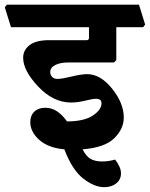

<svg xmlns="http://www.w3.org/2000/svg" viewBox="-46 -669 627 803"><path d="M430.7 -407.7H238.8Q206.5 -407.7 185.3 -397.2Q164.1 -386.7 164.1 -367.2Q164.1 -356 171.9 -347.4Q179.7 -338.9 194.3 -338.9Q212.4 -338.9 253.4 -348.9Q294.4 -358.9 318.8 -358.9Q374 -358.9 422.9 -298.1Q471.7 -237.3 471.7 -177.2Q471.7 -130.4 432.1 -91.1Q392.6 -51.8 299.3 -44.4Q314.5 -14.6 333.3 -4.2Q352.1 6.3 380.9 6.3Q396 6.3 409.2 4.2Q422.4 2 435.5 -1.5Q447.3 13.7 453.6 28.1Q460 42.5 460 56.2Q460 82 440.2 97.9Q420.4 113.8 389.6 113.8Q348.6 113.8 302.5 78.1Q256.3 42.5 223.1 -44.4Q154.8 -50.8 117.7 -84.5Q80.6 -118.2 80.6 -158.2Q80.6 -185.5 97.4 -201.9Q114.3 -218.3 143.1 -218.3Q170.9 -218.3 193.4 -202.9Q215.8 -187.5 234.4 -161.1Q306.2 -161.6 342.3 -185.8Q378.4 -210 378.4 -236.3Q378.4 -247.6 372.3 -251.7Q366.2 -255.9 357.9 -255.9Q341.8 -255.9 310.1 -248Q278.3 -240.2 251 -240.2Q176.8 -240.2 113.8 -306.9Q50.8 -373.5 50.8 -427.7Q50.8 -459 77.4 -480Q104 -501 159.7 -501H316.4Q321.3 -501 323.7 -503.4Q326.2 -505.9 326.2 -510.7V-555.2H0L-25.9 -638.2L-17.6 -649.4H535.2L561 -566.4L552.7 -555.2H440.4V-417.5Z"/></svg>

Font: Sitara
Style: Bold
Weight: 700
Designer: Neelakash Kshetrimayum
Foundry: Neelakash Kshetrimayum
Version: Version 1.000;PS Version 1.000;PS 1.0;hotconv 1.;hotconv 1.0